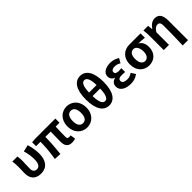

<svg xmlns="http://www.w3.org/2000/svg" viewBox="242 -2210 3808 3808"><g transform="rotate(-45 2146.5 -305.5)"><path d="M292 14C453 14 544 -99 544 -290C544 -385 527 -481 499 -574L357 -541C387 -440 397 -359 397 -283C397 -160 357 -106 292 -106C240 -106 199 -138 199 -209C199 -282 206 -373 206 -423C206 -475 204 -521 195 -560H53C64 -499 65 -437 65 -393C65 -335 61 -278 61 -221C61 -78 134 14 292 14Z M1161 14C1202 14 1235 6 1256 -2L1238 -110C1221 -108 1206 -106 1196 -106C1162 -106 1145 -118 1145 -157C1145 -191 1145 -337 1152 -443H1260V-560H685L602 -553V-443H726C726 -312 713 -153 686 0L834 8C849 -141 863 -303 863 -443H1012C1011 -342 1007 -204 1007 -164C1007 -55 1047 14 1161 14Z M1585 14C1727 14 1852 -94 1852 -279C1852 -466 1727 -574 1585 -574C1443 -574 1318 -466 1318 -279C1318 -94 1443 14 1585 14ZM1585 -106C1507 -106 1468 -173 1468 -279C1468 -386 1507 -454 1585 -454C1663 -454 1701 -386 1701 -279C1701 -173 1663 -106 1585 -106Z M2309 -353C2303 -160 2260 -106 2203 -106C2147 -106 2103 -160 2097 -353ZM2097 -452C2103 -641 2148 -693 2203 -693C2259 -693 2303 -641 2309 -452ZM2203 -812C2053 -812 1954 -677 1954 -401C1954 -120 2053 14 2203 14C2354 14 2452 -120 2452 -401C2452 -676 2354 -812 2203 -812Z M2810 14C2882 14 2945 -1 3016 -53L2957 -146C2912 -111 2864 -99 2825 -99C2743 -99 2699 -127 2699 -172C2699 -218 2731 -239 2798 -239C2828 -239 2860 -236 2892 -234V-341C2866 -339 2839 -336 2816 -336C2754 -336 2724 -358 2724 -396C2724 -436 2763 -460 2820 -460C2865 -460 2909 -447 2948 -420L3003 -515C2948 -552 2880 -574 2813 -574C2690 -574 2580 -525 2580 -416C2580 -369 2608 -316 2666 -297V-292C2600 -275 2555 -234 2555 -158C2555 -46 2668 14 2810 14Z M3325 14C3472 14 3579 -86 3579 -251C3579 -342 3544 -412 3484 -445V-450C3544 -448 3587 -445 3649 -438V-560H3332C3194 -560 3064 -467 3064 -274C3064 -88 3182 14 3325 14ZM3327 -106C3259 -106 3214 -168 3214 -274C3214 -390 3260 -440 3327 -440C3399 -440 3439 -360 3439 -265C3439 -165 3395 -106 3327 -106Z M4072 201H4220V-349C4220 -490 4175 -574 4059 -574C3981 -574 3926 -527 3875 -457H3871L3861 -560H3730C3739 -499 3741 -437 3741 -393V0H3887V-355C3931 -420 3964 -448 4010 -448C4063 -448 4082 -417 4082 -331C4082 -193 4077 24 4072 201Z"/></g></svg>

Font: Noto Sans T Chinese Bold
Style: Bold
Weight: 700
Designer: Ryoko NISHIZUKA (kana & ideographs); Paul D. Hunt (Latin, Greek & Cyrillic); Wenlong ZHANG (bopomofo); Sandoll Communica
Foundry: Adobe Systems Incorporated
Version: Version 1.000;PS 1;hotconv 1.0.78;makeotf.lib2.5.61930